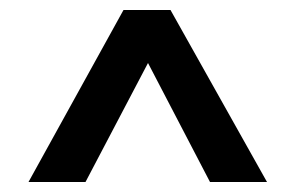

<svg xmlns="http://www.w3.org/2000/svg" viewBox="-20 -680 600 384"><path d="M514 -316 321 -660H227L37 -316H151L276 -554L400 -316Z"/></svg>

Font: RazerF5 SemiBold
Style: Regular
Weight: 600
Foundry: Razer Inc.
Version: Version 2